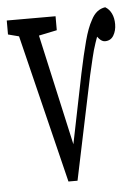

<svg xmlns="http://www.w3.org/2000/svg" viewBox="-54 -575 480 668"><g transform="rotate(-5 186.0 -241.5)"><path d="M-6.8 -472.7V-521.5H163.6V-472.7L79.1 -455.1H61ZM158.2 55.2 16.6 -521.5H86.4L194.8 -35.6H179.2L182.6 -52.7L235.8 -314.9Q250 -382.3 262 -427Q273.9 -471.7 288.6 -497.6Q297.9 -516.1 310.5 -525.9Q323.2 -535.6 338.4 -537.6Q352.5 -529.3 360.1 -513.4Q367.7 -497.6 367.7 -476.1Q367.7 -453.6 357.7 -436.8Q347.7 -419.9 327.6 -419.9Q316.9 -419.9 306.9 -431.2Q296.9 -442.4 286.6 -458.5L293.9 -483.4L313.5 -470.2Q302.7 -442.9 294.2 -417.7Q285.6 -392.6 279.5 -366Q273.4 -339.4 265.6 -306.6L189.9 55.2Z"/></g></svg>

Font: Scarab Serif
Style: Condensed
Weight: 400
Designer: John Roberts
Foundry: Scarab
Version: 1.0